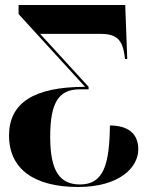

<svg xmlns="http://www.w3.org/2000/svg" viewBox="-20 -734 594 765"><path d="M291 11C455 11 531 -66 531 -139C531 -201 491 -234 418 -234C416 -81 394 1 299 1C217 1 180 -54 180 -189C180 -324 213 -378 297 -378H333V-388L140 -599H381C445 -599 467 -575 476 -515L478 -499H487L479 -714H54V-678L319 -388C115 -388 16 -324 16 -194C16 -60 117 11 291 11Z"/></svg>

Font: Noto Serif Display Condensed Black
Style: Regular
Weight: 900
Width: 3
Designer: Monotype Design Team
Foundry: Monotype Imaging Inc.
Version: Version 2.009